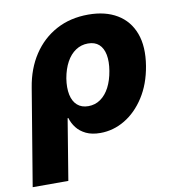

<svg xmlns="http://www.w3.org/2000/svg" viewBox="-107 -623 824 901"><g transform="rotate(-10 304.5 -172.0)"><path d="M-23.9 204.1 52.7 -256.8Q66.9 -345.2 110.1 -410.6Q153.3 -476.1 220.2 -512.2Q287.1 -548.3 373 -548.3Q454.1 -548.3 510 -514.9Q565.9 -481.4 589.6 -418Q613.3 -354.5 598.6 -264.2Q584.5 -179.2 544.9 -117.9Q505.4 -56.6 450.4 -23.9Q395.5 8.8 333.5 8.8Q293.5 8.8 265.6 -4.6Q237.8 -18.1 221.2 -39.6Q204.6 -61 197.3 -86.4H193.8L146 204.1ZM299.8 -125Q332.5 -125 358.2 -143.1Q383.8 -161.1 400.9 -193.8Q418 -226.6 425.3 -271Q432.6 -314.9 426.3 -347.4Q419.9 -379.9 400.4 -397.5Q380.9 -415 348.1 -415Q315.9 -415 289.6 -397.5Q263.2 -379.9 245.6 -347.7Q228 -315.4 220.2 -271Q213.4 -227.1 220.2 -194.1Q227.1 -161.1 247.3 -143.1Q267.6 -125 299.8 -125Z"/></g></svg>

Font: Inter 17pt ExtraBold
Style: Italic
Weight: 800
Italic angle: -9.3988°
Version: Version 4.001;git-66647c0bb